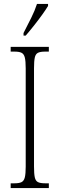

<svg xmlns="http://www.w3.org/2000/svg" viewBox="-20 -951 302 971"><path d="M34 0V-24H54Q77 -24 89 -30Q101 -36 105.5 -54Q110 -72 110 -108V-605Q110 -642 105.5 -660Q101 -678 89 -684Q77 -690 54 -690H34V-714H227V-690H208Q184 -690 172 -684Q160 -678 156 -660Q152 -642 152 -605V-109Q152 -72 156 -54Q160 -36 172 -30Q184 -24 208 -24H227V0ZM99 -784Q121 -827 138.5 -862Q156 -897 167 -931H223V-921Q213 -904 194 -877.5Q175 -851 152.5 -822.5Q130 -794 110 -771H99Z"/></svg>

Font: Noto Serif ExtraCondensed ExtraLight
Style: Regular
Weight: 200
Width: 2
Designer: Monotype Design Team
Foundry: Monotype Imaging Inc.
Version: Version 2.015